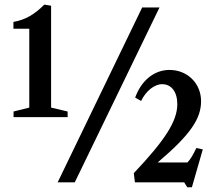

<svg xmlns="http://www.w3.org/2000/svg" viewBox="-20 -794 903 836"><path d="M39 -284H274.5V-308.5L202.5 -325.5V-769L173 -774C131 -732 92 -708 38.5 -698.5V-669H107.5V-325.5L39 -308.5ZM231 0H305.5L674.5 -761.5H599ZM795.5 21.5H815.5L863 -143.5L835 -149.5C821 -120.5 809 -99.5 796 -86.5H666.5C809.5 -208 855.5 -277 855.5 -353.5C855.5 -431 796 -489.5 718 -489.5C651.5 -489.5 595.5 -444 568.5 -369L594.5 -354.5C614.5 -397 652 -427.5 686 -427.5C726.5 -427.5 752 -394 752 -340.5C752 -267.5 700.5 -185.5 562.5 -40L567.5 0H782Z"/></svg>

Font: Libre Caslon Condensed SemiBold
Style: Regular
Weight: 600
Designer: Pablo Impallari, Rodrigo Fuenzalida, Katja Schimmel, Ertekin Erdin
Foundry: Pablo Impallari, Rodrigo Fuenzalida
Version: Version 2.000;gftools[0.9.33]